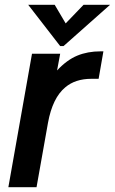

<svg xmlns="http://www.w3.org/2000/svg" viewBox="-20 -784 481 804"><path d="M15 0 114 -559H232L219 -489Q260 -533 303.5 -551Q347 -569 401 -569H413L393 -454H363Q295 -454 253 -418Q200 -374 181 -270L133 0ZM246 -591H232L98 -764H209L255 -686L330 -764H441Z"/></svg>

Font: Open Sauce One SemiBold Italic
Style: Regular
Weight: 600
Italic angle: -10°
Designer: Alfredo Marco Pradil
Foundry: Creative Sauce Fz LLC
Version: Version 1.477